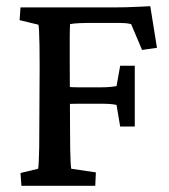

<svg xmlns="http://www.w3.org/2000/svg" viewBox="-20 -597 542 617"><path d="M48.8 0 45.9 -41 102.5 -54.7Q103.5 -58.6 104.5 -76.2Q105.5 -93.8 106 -124Q106.4 -154.3 106.4 -197.3L107.4 -383.8Q107.4 -423.8 106.9 -452.1Q106.4 -480.5 105.5 -497.6Q104.5 -514.6 103.5 -517.6L43 -532.2L45.9 -573.2H348.6Q365.2 -573.2 384.3 -573.7Q403.3 -574.2 423.8 -575.2Q444.3 -576.2 462.9 -577.1L484.4 -443.4L436.5 -436.5L401.4 -519.5Q393.6 -521.5 383.8 -522.5Q374 -523.4 363.3 -523.4H265.6Q250 -523.4 232.9 -522.5Q215.8 -521.5 205.1 -519.5Q205.1 -515.6 204.6 -506.3Q204.1 -497.1 204.1 -481.4Q204.1 -465.8 204.1 -445.3Q204.1 -424.8 204.1 -397.5L205.1 -181.6Q205.1 -144.5 205.6 -117.2Q206.1 -89.8 207 -74.2Q208 -58.6 209 -54.7L288.1 -43L286.1 0ZM366.2 -190.4 354.5 -259.8Q346.7 -261.7 334 -262.7Q321.3 -263.7 304.7 -263.7H231.4Q218.8 -263.7 206.1 -263.2Q193.4 -262.7 178.7 -261.7V-319.3Q190.4 -318.4 203.6 -317.4Q216.8 -316.4 231.4 -316.4H304.7Q324.2 -316.4 336.9 -317.9Q349.6 -319.3 354.5 -320.3L366.2 -385.7H413.1V-190.4Z"/></svg>

Font: Crimson Pro Medium
Style: Regular
Weight: 500
Designer: Jacques Le Bailly
Foundry: Baron von Fonthausen
Version: Version 1.003